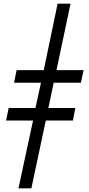

<svg xmlns="http://www.w3.org/2000/svg" viewBox="-20 -780 483 1040"><path d="M159 -127H13L27 -195H172L202 -332H56L70 -400H217L292 -760H362L286 -400H433L418 -332H271L242 -195H388L375 -127H228L150 240H80Z"/></svg>

Font: Noto Serif CondSemiBold
Style: Italic
Weight: 600
Width: 3
Italic angle: -12°
Designer: Monotype Design Team
Foundry: Monotype Imaging Inc.
Version: Version 1.001